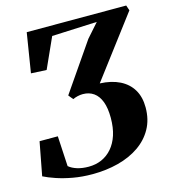

<svg xmlns="http://www.w3.org/2000/svg" viewBox="-113 -835 842 935"><g transform="rotate(-15 308.0 -367.5)"><path d="M238.5 8Q186.5 8 141 -0.2Q95.5 -8.5 59.2 -20.8Q23 -33 -1.5 -45.5L30.5 -214H122.5L131 -61.5Q147.5 -47.5 172.8 -39.8Q198 -32 230 -32Q266 -32 296 -45.2Q326 -58.5 348.2 -84.2Q370.5 -110 382.8 -147.5Q395 -185 395 -234.5Q395 -283.5 382.8 -316Q370.5 -348.5 347.5 -364.8Q324.5 -381 293 -381Q280 -381 267 -378Q254 -375 242 -369.5L223 -393L389 -634L450 -703L222.5 -693L153.5 -540L75.5 -544L107.5 -743H609L618 -716.5L386.5 -410Q445 -407.5 486.5 -386.8Q528 -366 550 -329Q572 -292 572 -239.5Q572 -178.5 546.2 -132.2Q520.5 -86 475 -54.8Q429.5 -23.5 369 -7.8Q308.5 8 238.5 8Z"/></g></svg>

Font: Merriweather 96pt ExtraBold
Style: Italic
Weight: 800
Italic angle: -7.8°
Version: Version 2.101